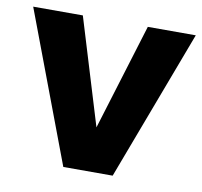

<svg xmlns="http://www.w3.org/2000/svg" viewBox="-71 -609 714 678"><g transform="rotate(10 286.5 -269.5)"><path d="M-5 -539H173L289 -158L406 -539H578L375 0H198Z"/></g></svg>

Font: Trueno
Style: Bd
Weight: 700
Designer: Julieta Ulanovsky
Foundry: Julieta Ulanovsky
Version: Version 3.001b